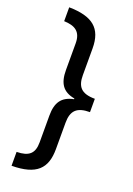

<svg xmlns="http://www.w3.org/2000/svg" viewBox="-165 -779 693 1002"><g transform="rotate(20 181.5 -278.0)"><path d="M37 85V162C175 161 225 109 225 1V-145C225 -212 253 -241 326 -241V-315C248 -315 225 -348 225 -410V-558C225 -670 167 -716 37 -718V-641C97 -639 133 -618 133 -553V-405C133 -331 159 -292 225 -280V-276C159 -263 133 -224 133 -152V-3C133 59 105 84 37 85Z"/></g></svg>

Font: Noto Sans Armenian ExtraCondensed Medium
Style: Regular
Weight: 500
Width: 2
Designer: Monotype Design Team
Foundry: Monotype Imaging Inc.
Version: Version 2.008